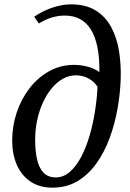

<svg xmlns="http://www.w3.org/2000/svg" viewBox="-20 -851 596 882"><path d="M221 11Q161.5 11 120.2 -16.8Q79 -44.5 57.5 -93.2Q36 -142 36 -205Q36 -272.5 57 -334.8Q78 -397 116.2 -446.2Q154.5 -495.5 206.5 -524.2Q258.5 -553 320 -553Q354.5 -553 386.8 -543.5Q419 -534 436.5 -519.5Q437.5 -586.5 427.2 -635.5Q417 -684.5 396.8 -716.5Q376.5 -748.5 346.5 -764Q316.5 -779.5 278 -779.5Q249 -779.5 220 -771.2Q191 -763 158.5 -743L137 -774Q163 -792 192 -804.8Q221 -817.5 250 -824.2Q279 -831 306 -831Q374.5 -831 419.8 -802.8Q465 -774.5 491 -726Q517 -677.5 526.8 -616.5Q536.5 -555.5 534.5 -490Q532.5 -423.5 520.2 -353.5Q508 -283.5 484.2 -218.5Q460.5 -153.5 424 -101.8Q387.5 -50 337.2 -19.5Q287 11 221 11ZM236 -36Q272 -36 301.2 -61.8Q330.5 -87.5 353.2 -131Q376 -174.5 391.8 -228.8Q407.5 -283 416.5 -340.8Q425.5 -398.5 428 -452Q417.5 -469 401.5 -481Q385.5 -493 366.8 -499Q348 -505 328.5 -505Q297.5 -505 269.5 -489.5Q241.5 -474 218.2 -446.2Q195 -418.5 177.8 -381.2Q160.5 -344 151 -300Q141.5 -256 141.5 -208Q141.5 -159 150 -120Q158.5 -81 179.2 -58.5Q200 -36 236 -36Z"/></svg>

Font: Merriweather 48pt
Style: Italic
Weight: 400
Italic angle: -7.8°
Version: Version 2.101